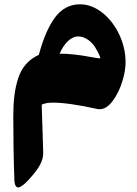

<svg xmlns="http://www.w3.org/2000/svg" viewBox="-20 -507 629 881"><path d="M220.2 -36.1C270.5 -36.1 339.4 -26.4 427.2 -6.8C431.6 -6.3 435.1 -5.9 437.5 -5.9C458.5 -5.9 478.5 -18.6 497.6 -44.4C516.6 -70.3 530.8 -99.6 541 -132.8C551.3 -165.5 556.2 -195.3 556.2 -221.7C556.2 -264.2 546.9 -306.2 527.8 -347.2C508.8 -388.2 482.9 -421.9 450.2 -448.2C417.5 -474.1 382.8 -487.3 346.7 -487.3C299.3 -487.3 259.3 -465.3 229.5 -422.9C199.7 -379.9 177.7 -327.6 158.2 -255.4C110.8 -233.9 79.1 -197.3 63 -146.5C46.9 -95.2 41 -44.4 41 27.3C41 126.5 42.5 223.6 45.9 318.8C47.4 351.1 59.1 358.4 73.2 350.1C81.1 345.7 87.4 341.8 96.2 333.5C105 325.2 108.9 320.3 116.7 312C161.6 262.7 179.7 229 178.2 189.9L171.4 -26.9C185.5 -33.2 201.7 -36.1 220.2 -36.1ZM253.4 -260.7C273.4 -306.2 304.2 -339.8 338.9 -339.8C369.6 -339.8 398.9 -317.4 415 -292.5C430.7 -267.6 440.4 -245.6 440.4 -240.2C440.4 -239.7 439.5 -239.3 437.5 -239.3C431.6 -239.3 417.5 -241.2 395.5 -245.6C341.3 -255.9 293.9 -260.7 253.4 -260.7Z"/></svg>

Font: Sahel Black
Style: Bold
Weight: 900
Foundry: Saber Rastikerdar (saber.rastikerdar@gmail.com)
Version: Version 3.4.0